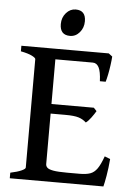

<svg xmlns="http://www.w3.org/2000/svg" viewBox="-56 -846 617 888"><g transform="rotate(5 253.0 -402.0)"><path d="M446.3 -602.1Q445.3 -585.4 442.1 -562.3Q439 -539.1 434.6 -517.6Q430.2 -496.1 426.3 -483.4H399.4Q397.5 -528.3 387.5 -547.4Q377.4 -566.4 359.4 -566.4H160.2L174.3 -615.2H429.2ZM396 -344.2Q388.2 -330.6 375 -312.7Q361.8 -294.9 351.1 -287.6Q335.9 -301.8 315.7 -308.1Q295.4 -314.5 254.4 -314.5H153.3L164.1 -358.9H382.3ZM478 -128.9Q474.6 -86.9 468.3 -50.5Q461.9 -14.2 458 0H23.4V-25.9Q56.2 -32.7 74.5 -41Q92.8 -49.3 92.8 -55.7V-559.1Q92.8 -564.9 75.7 -573.7Q58.6 -582.5 23.4 -589.4V-615.2H256.3V-589.4Q223.6 -585.9 204.6 -581.3Q185.5 -576.7 185.5 -569.8V-80.1Q185.5 -70.8 192.6 -63.7Q199.7 -56.6 220.9 -52.7Q242.2 -48.8 285.2 -48.8H343.3Q373.5 -48.8 392.3 -55.4Q411.1 -62 424.8 -81.5Q438.5 -101.1 452.1 -139.2ZM306.2 -753.4Q306.2 -723.1 287.8 -701.7Q269.5 -680.2 243.2 -680.2Q196.3 -680.2 196.3 -731.4Q196.3 -761.7 215.1 -783Q233.9 -804.2 259.3 -804.2Q306.2 -804.2 306.2 -753.4Z"/></g></svg>

Font: Gentium Book Plus
Style: Regular
Weight: 400
Designer: Victor Gaultney, Annie Olsen, Iska Routamaa, Becca Hirsbrunner
Foundry: SIL International
Version: Version 6.101